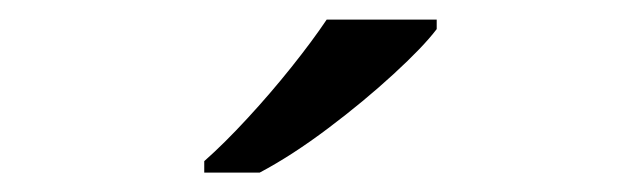

<svg xmlns="http://www.w3.org/2000/svg" viewBox="-20 -768 654 196"><path d="M425.8 -748V-738.3Q412.1 -720.2 381.8 -692.4Q351.6 -664.6 314.9 -637Q278.3 -609.4 245.1 -591.8H188.5V-603.5Q209 -621.6 232.4 -647Q255.9 -672.4 277.3 -699.2Q298.8 -726.1 313.5 -748Z"/></svg>

Font: Lunasima
Style: Regular
Weight: 400
Designer: The DocRepair Project, Monotype Design Team
Foundry: Google
Version: Version 2.009